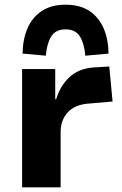

<svg xmlns="http://www.w3.org/2000/svg" viewBox="-20 -797 520 817"><path d="M74 0V-503H215V-375H219Q236 -432 276 -469Q316 -506 379 -510L445 -514L459 -365L354 -356Q297 -351 267.5 -318Q238 -285 238 -236V0ZM175 -560 76 -569Q77 -630 97 -676.5Q117 -723 157.5 -750Q198 -777 259 -777Q321 -777 361 -750Q401 -723 421 -676.5Q441 -630 442 -569L343 -560Q339 -610 320.5 -641Q302 -672 259 -672Q216 -672 197.5 -641Q179 -610 175 -560Z"/></svg>

Font: Nunito Sans 7pt ExtraBold
Style: Regular
Weight: 800
Designer: Vernon Adams
Foundry: Vernon Adams
Version: Version 3.101;gftools[0.9.27]